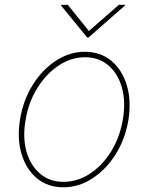

<svg xmlns="http://www.w3.org/2000/svg" viewBox="-20 -770 620 801"><path d="M244.3 11.4Q179.7 11.4 134.4 -25.9Q89.1 -63.2 69.8 -127.8Q50.4 -192.5 63.9 -274.1Q77.4 -353.7 117.4 -417.1Q157.3 -480.5 214 -517.2Q270.6 -554 333.8 -554Q399.1 -554 444.4 -516.3Q489.7 -478.7 509.1 -414.1Q528.4 -349.4 515.6 -268.5Q502.1 -188.9 462 -125.5Q421.9 -62.1 365.1 -25.4Q308.2 11.4 244.3 11.4ZM244.3 -11.4Q303.3 -11.4 355.5 -45.6Q407.7 -79.9 444.2 -139.4Q480.8 -198.9 492.9 -274.1Q505 -347.3 488.3 -405.5Q471.6 -463.8 431.8 -497.5Q392 -531.2 335.2 -531.2Q277 -531.2 224.8 -496.6Q172.6 -462 135.7 -402.5Q98.7 -343 86.6 -268.5Q73.9 -195.3 90.7 -137.1Q107.6 -78.8 147.5 -45.1Q187.5 -11.4 244.3 -11.4ZM262.8 -750 350.9 -640.6 475.9 -750H502.8L501.4 -747.2L349.4 -613.6H343.8L234.4 -747.2L235.8 -750Z"/></svg>

Font: Inter UI Thin
Style: Italic
Weight: 100
Italic angle: -9.39999°
Designer: Rasmus Andersson
Foundry: rsms
Version: 3.2;8d6f07862